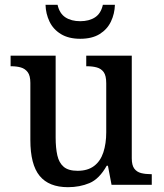

<svg xmlns="http://www.w3.org/2000/svg" viewBox="-20 -767 681 797"><path d="M262 10Q183 10 144.5 -37Q106 -84 106 -186V-423Q106 -453 95 -467.5Q84 -482 66.5 -487Q49 -492 26 -492H24V-536H211V-196Q211 -153 218 -122Q225 -91 244.5 -74.5Q264 -58 302 -58Q344 -58 370.5 -78Q397 -98 409 -134.5Q421 -171 421 -218V-421Q421 -453 410.5 -467.5Q400 -482 382 -487Q364 -492 341 -492H338V-536H527V-110Q527 -81 537.5 -67Q548 -53 566 -48.5Q584 -44 606 -44H610V0H443L428 -79H423Q392 -24 351.5 -7Q311 10 262 10ZM313 -606Q265 -606 233 -625.5Q201 -645 185.5 -677.5Q170 -710 169 -747H219Q227 -711 251.5 -695Q276 -679 313 -679Q350 -679 374.5 -695Q399 -711 407 -747H457Q456 -710 440.5 -677.5Q425 -645 393.5 -625.5Q362 -606 313 -606Z"/></svg>

Font: ET Text
Style: Regular
Weight: 470
Designer: Monotype Design Team
Foundry: Monotype Imaging Inc.
Version: Version 2.009